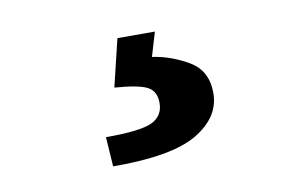

<svg xmlns="http://www.w3.org/2000/svg" viewBox="-40 -78 581 372"><g transform="rotate(-10 250.0 108.5)"><path d="M208 -13.2 185.5 80.1Q232.4 83.5 249.5 92.3Q266.6 101.1 266.6 124.5Q266.6 149.9 244.1 160.9Q221.7 171.9 152.8 171.9L156.7 230Q272.9 230.5 322.8 200.7Q372.6 170.9 372.6 123.5Q372.6 79.6 338.6 59.6Q304.7 39.6 267.6 34.2L281.7 -13.2Z"/></g></svg>

Font: Roboto Flex
Style: wght 600 wdth 140 opsz 13.0 GRAD 0.00 slnt 0.00 XTRA 468 XOPQ 96 YOPQ 79 YTLC 514 YTUC 712 YTAS 750 YTDE -203.00 YTFI 738
Weight: 600
Width: 8
Designer: Berlow after Robertson
Foundry: Google
Version: Version 3.100